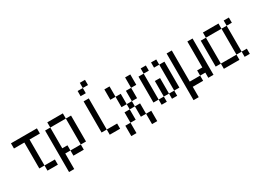

<svg xmlns="http://www.w3.org/2000/svg" viewBox="-43 -1752 3586 2671"><g transform="rotate(-30 1750.0 -417.0)"><path d="M0 -583.3V-666.7H416.7V-583.3H250V-166.7H166.7V-583.3ZM416.7 -166.7V-83.3H250V-166.7Z M500 83.3V-583.3H583.3V-250H666.7V-166.7H583.3V83.3ZM583.3 -583.3V-666.7H833.3V-583.3ZM666.7 -166.7H833.3V-83.3H666.7ZM833.3 -166.7V-583.3H916.7V-166.7Z M1166.7 -166.7V-666.7H1250V-166.7ZM1250 -916.7H1333.3V-833.3H1250ZM1166.7 -750V-833.3H1250V-750ZM1250 -166.7H1416.7V-83.3H1250Z M1500 -83.3H1583.3V83.3H1500ZM1500 -500V-666.7H1583.3V-500ZM1666.7 -83.3H1583.3V-250H1666.7ZM1666.7 -333.3H1583.3V-500H1666.7ZM1666.7 -250V-333.3H1750V-250ZM1833.3 -83.3H1916.7V83.3H1833.3ZM1833.3 -333.3H1750V-500H1833.3ZM1833.3 -250V-83.3H1750V-250ZM1833.3 -500V-666.7H1916.7V-500Z M2000 -166.7V-583.3H2083.3V-166.7ZM2083.3 -166.7H2166.7V-83.3H2083.3ZM2083.3 -583.3V-666.7H2166.7V-583.3ZM2166.7 -166.7V-416.7H2250V-166.7ZM2250 -166.7H2333.3V-83.3H2250ZM2250 -583.3V-666.7H2333.3V-583.3ZM2333.3 -166.7V-583.3H2416.7V-166.7Z M2500 83.3V-666.7H2583.3V-166.7H2750V-83.3H2583.3V83.3ZM2750 -166.7V-250H2833.3V-666.7H2916.7V-83.3H2833.3V-166.7Z M3000 -166.7V-583.3H3083.3V-166.7ZM3083.3 -166.7H3333.3V-83.3H3083.3ZM3083.3 -583.3V-666.7H3333.3V-583.3ZM3333.3 -166.7V-583.3H3416.7V-166.7ZM3416.7 -166.7H3500V-83.3H3416.7ZM3416.7 -583.3V-666.7H3500V-583.3Z"/></g></svg>

Font: GalmuriMono11 Regular
Style: Regular
Weight: 400
Designer: Lee Minseo (quiple)
Version: Version 2.399;hotconv 1.1.1;makeotfexe 2.6.0 DEVELOPMENT